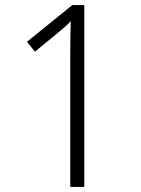

<svg xmlns="http://www.w3.org/2000/svg" viewBox="-20 -734 553 754"><path d="M311 0H256V-528Q256 -567 256.5 -595.5Q257 -624 258 -651Q247 -639 235.5 -629Q224 -619 206 -604L117 -531L86 -570L264 -714H311Z"/></svg>

Font: Noto Sans Lao UI SemCond Light
Style: Regular
Weight: 300
Width: 4
Designer: Monotype Design Team
Foundry: Monotype Imaging Inc.
Version: Version 2.000; ttfautohint (v1.8.4.7-5d5b)